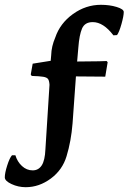

<svg xmlns="http://www.w3.org/2000/svg" viewBox="-60 -618 535 799"><path d="M-40 120Q-40 102 -30 70.5Q-20 39 -10 28H4Q12 55 31.5 73Q51 91 76 91Q100 91 113.5 70.5Q127 50 129 3L146 -265Q145 -282 140 -289Q135 -296 120 -298.5Q105 -301 72 -302L68 -308L76 -353L151 -365L153 -388Q154 -425 170 -462Q190 -521 243.5 -559.5Q297 -598 360 -598Q396 -598 425.5 -589Q455 -580 455 -568Q455 -552 445.5 -518Q436 -484 427 -472L412 -471Q370 -526 326 -526Q293 -526 281.5 -499.5Q270 -473 266 -420L261 -362L352 -363Q366 -364 384 -364L388 -359L378 -299L256 -300L242 -105Q236 -30 217 32Q200 89 151.5 125Q103 161 47 161Q16 161 -12 148Q-40 135 -40 120Z"/></svg>

Font: Alegreya
Style: Bold
Weight: 700
Designer: Juan Pablo del Peral
Foundry: Huerta Tipografica
Version: Version 2.008; ttfautohint (v1.8)